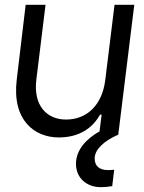

<svg xmlns="http://www.w3.org/2000/svg" viewBox="-20 -566 607 807"><path d="M227.1 11.7C313 11.7 369.1 -27.8 400.4 -84H407.2L398.4 -13.7C343.3 17.1 299.3 63.5 299.3 122.6C299.3 180.2 341.8 220.7 404.3 220.7C418 220.7 435.1 219.2 451.7 216.3L460 147.5C451.2 148.4 441.9 148.9 433.6 148.9C397.5 148.9 377.9 131.3 377.9 100.1C377.9 64 414.1 27.3 477.1 0L544.4 -545.9H461.4L422.4 -229.5C409.7 -126 346.7 -63.5 257.3 -63.5C176.8 -63.5 119.1 -122.1 132.8 -231.9L171.4 -545.9H87.9L50.3 -231C29.8 -60.1 125.5 11.7 227.1 11.7Z"/></svg>

Font: Guggenheim Sans Display
Style: Italic
Weight: 400
Italic angle: -7°
Designer: Modified by Tom Baber under direction of Pentagram Design 2023
Foundry: rsms
Version: Version 1.001;Glyphs 3.1.2 (3151)